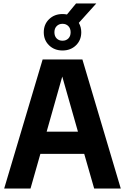

<svg xmlns="http://www.w3.org/2000/svg" viewBox="-20 -1081 716 1101"><path d="M4 0 224.5 -740H452.5L672.5 0H520L463 -198.5H211.5L155 0ZM247.5 -326H427L337 -642ZM338.5 -791.5Q292 -791.5 261.5 -821Q231 -850.5 231 -896Q231 -941.5 261.5 -971Q292 -1000.5 338.5 -1000.5Q351.5 -1000.5 364 -998L416 -1061H532L432 -950Q446 -925.5 446 -896Q446 -850.5 415.5 -821Q385 -791.5 338.5 -791.5ZM338.5 -847.5Q359 -847.5 372 -860.5Q385 -873.5 385 -896Q385 -918 372 -931.2Q359 -944.5 338.5 -944.5Q318 -944.5 305 -931.2Q292 -918 292 -896Q292 -873.5 305 -860.5Q318 -847.5 338.5 -847.5Z"/></svg>

Font: Encode Sans SemiCondensed SemiCondensed
Style: Bold
Weight: 700
Width: 4
Designer: Multiple Designers
Foundry: Impallari Type
Version: Version 3.000; ttfautohint (v1.8.3) -l 8 -r 50 -G 200 -x 14 